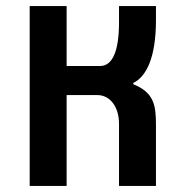

<svg xmlns="http://www.w3.org/2000/svg" viewBox="-20 -614 604 634"><path d="M78 0H200V-300H302C342 -300 373 -263 373 -205V0H495V-201C495 -266 489 -308 420 -336V-340C463 -361 495 -423 495 -548V-594H373V-541C373 -441 350 -396 310 -396H200V-594H78Z"/></svg>

Font: Vanilla Cream
Style: Bold
Weight: 700
Designer: Jeremy Tribby, Jinavaṁso
Foundry: Tribby Type
Version: Version 1.422;Glyphs 3.1.2 (3151)